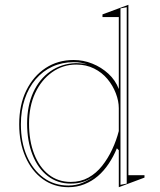

<svg xmlns="http://www.w3.org/2000/svg" viewBox="-20 -765 668 800"><path d="M265 15Q205 15 158.5 -18.5Q112 -52 86 -111.5Q60 -171 60 -247Q60 -328 89.5 -388Q119 -448 170 -481.5Q221 -515 287 -515Q327 -515 364.5 -500Q402 -485 431.5 -458Q461 -431 475 -394V-694H407V-705L515 -745V-35H582V-25L475 15V-139L467 -147Q453 -113 433 -83Q413 -53 388 -31.5Q363 -10 332 2.5Q301 15 265 15ZM265 8Q297 8 324.5 -3.5Q352 -15 373 -31Q348 -14 325.5 -7Q303 0 274 0Q220 0 179 -31.5Q138 -63 115.5 -120Q93 -177 93 -250Q93 -324 118.5 -380Q144 -436 190 -468Q236 -500 295 -502Q309 -502 322 -500.5Q335 -499 345 -496Q319 -506 287 -506Q239 -506 198.5 -487.5Q158 -469 128.5 -434.5Q99 -400 83 -352Q67 -304 67 -247Q67 -172 92 -114.5Q117 -57 161.5 -24.5Q206 8 265 8ZM275 -7Q316 -7 348.5 -25Q381 -43 405.5 -74Q430 -105 447.5 -142.5Q465 -180 475 -219V-314Q475 -344 462.5 -376.5Q450 -409 427.5 -436Q405 -463 372 -479.5Q339 -496 298 -496Q242 -496 197 -464Q152 -432 126.5 -377Q101 -322 101 -250Q101 -178 122.5 -123Q144 -68 183 -37.5Q222 -7 275 -7ZM482 5 508 0V-735L482 -730Z"/></svg>

Font: Kalnia Glaze Thin ExtraLight
Style: Regular
Weight: 250
Version: Version 1.110